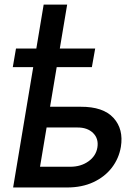

<svg xmlns="http://www.w3.org/2000/svg" viewBox="-20 -830 598 850"><path d="M401.4 -615.2 386.7 -532.7H36.6L50.8 -615.2ZM178.2 -357.4H336.9Q437 -357.9 482.4 -308.1Q527.8 -258.3 515.1 -179.7Q506.3 -128.4 475.3 -87.9Q444.3 -47.4 393.8 -23.7Q343.3 0 276.4 0H38.1L173.3 -809.6H277.3L157.2 -91.8H291.5Q337.9 -91.8 371.3 -115.5Q404.8 -139.2 411.1 -176.8Q417.5 -216.3 392.1 -241.2Q366.7 -266.1 321.8 -265.6H163.1Z"/></svg>

Font: Inter Tight Medium
Style: Italic
Weight: 500
Italic angle: -9.39999°
Designer: Rasmus Andersson
Foundry: rsms
Version: Version 3.004